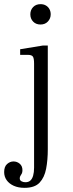

<svg xmlns="http://www.w3.org/2000/svg" viewBox="-86 -692 349 924"><path d="M32 212Q2 212 -20 202Q-42 192 -54 175Q-66 158 -66 136Q-66 110 -52 97.5Q-38 85 -21 85Q-4 85 9 96Q22 107 22 127Q22 137 19 143Q16 149 12.5 154Q9 159 9 166Q9 176 17.5 180.5Q26 185 36 185Q51 185 60 177Q69 169 73.5 153Q78 137 78 115V-386Q78 -412 72 -420Q66 -428 48 -428H11V-455L121 -473H144V27Q144 78 136 120Q128 162 104.5 187Q81 212 32 212ZM109 -574Q87 -574 73.5 -588Q60 -602 60 -623Q60 -644 73.5 -658Q87 -672 109 -672Q124 -672 135 -665.5Q146 -659 152 -648Q158 -637 158 -623Q158 -603 144.5 -588.5Q131 -574 109 -574Z"/></svg>

Font: Frank Ruhl Libre Light
Style: Regular
Weight: 300
Designer: Yanek Iontef
Foundry: Fontef
Version: Version 6.003;gftools[0.9.30]